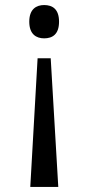

<svg xmlns="http://www.w3.org/2000/svg" viewBox="-20 -561 351 761"><path d="M155 -541C124 -541 96 -525 96 -475C96 -425 124 -409 155 -409C188 -409 214 -425 214 -475C214 -525 188 -541 155 -541ZM181 -330H129L100 180H211Z"/></svg>

Font: Noto Serif Sinhala SemiCondensed
Style: Regular
Weight: 400
Width: 4
Designer: Jelle Bosma - Monotype Design Team
Foundry: Monotype Imaging Inc.
Version: Version 2.007